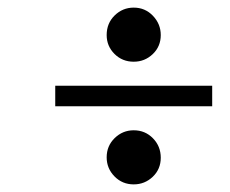

<svg xmlns="http://www.w3.org/2000/svg" viewBox="-20 -585 604 504"><path d="M260 -493Q260 -524 281 -544.5Q302 -565 331 -565Q361 -565 381.5 -543.5Q402 -522 402 -493Q402 -463 381 -443Q360 -423 331 -423Q301 -423 280.5 -443.5Q260 -464 260 -493ZM125 -360H537V-306H125ZM260 -172Q260 -202 281 -222.5Q302 -243 331 -243Q361 -243 381.5 -222Q402 -201 402 -171Q402 -141 381 -121Q360 -101 331 -101Q301 -101 280.5 -122Q260 -143 260 -172Z"/></svg>

Font: Ibarra Real Nova SemiBold
Style: Italic
Weight: 600
Italic angle: -22°
Designer: Jose Maria Ribagorda & Octavio Pardo
Foundry: Octavio Pardo
Version: Version 1.014